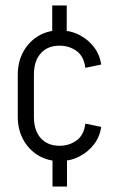

<svg xmlns="http://www.w3.org/2000/svg" viewBox="-20 -687 413 702"><path d="M172 -5V-142H225V-5ZM171 -530V-667H224V-530ZM45 -259V-415H104V-259ZM45 -414Q45 -461 65 -497.5Q85 -534 119.5 -555Q154 -576 198 -576V-520Q154 -520 129 -492Q104 -464 104 -414ZM292 -439Q287 -481 260 -500.5Q233 -520 198 -520V-576Q237 -576 269.5 -559.5Q302 -543 323.5 -515Q345 -487 350 -451ZM45 -260H104Q104 -210 129 -182Q154 -154 198 -154V-98Q154 -98 119.5 -119Q85 -140 65 -176.5Q45 -213 45 -260ZM292 -235 350 -223Q345 -187 323.5 -159Q302 -131 269.5 -114.5Q237 -98 198 -98V-154Q233 -154 260 -173.5Q287 -193 292 -235Z"/></svg>

Font: Akshar Light
Style: Regular
Weight: 300
Designer: Tall Chai
Foundry: Tall Chai
Version: Version 1.100